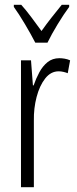

<svg xmlns="http://www.w3.org/2000/svg" viewBox="-20 -851 323 805"><path d="M229 -607Q239 -607 251 -605Q263 -603 274 -598L264 -544Q257 -547 246.5 -549.5Q236 -552 226 -552Q193 -552 169.5 -522Q146 -492 133.5 -444.5Q121 -397 122 -345V-66H68V-598H110L118 -493H121Q131 -522 145 -548Q159 -574 179.5 -590.5Q200 -607 229 -607ZM128 -672Q110 -707 84.5 -750Q59 -793 38 -822V-831H69Q88 -810 110.5 -780Q133 -750 154 -721Q176 -752 195 -776Q214 -800 239 -831H270V-822Q247 -791 221.5 -749Q196 -707 179 -672Z"/></svg>

Font: Noto Sans Malayalam UI ExtraCondensed Light
Style: Regular
Weight: 300
Width: 2
Designer: Jelle Bosma - Monotype Design Team
Foundry: Monotype Imaging Inc.
Version: Version 2.104; ttfautohint (v1.8.4.7-5d5b)